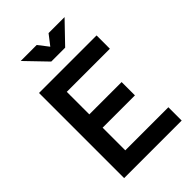

<svg xmlns="http://www.w3.org/2000/svg" viewBox="-260 -1002 1106 1106"><g transform="rotate(-45 293.0 -449.0)"><path d="M73.2 0H542V-108.4H190.9V-293H454.1V-401.4H190.9V-585H542V-693.4H73.2ZM251 -771.5H364.3L486.3 -898.4H356L307.6 -835.9L259.3 -898.4H128.9Z"/></g></svg>

Font: Cascadia Code NF SemiBold
Style: Regular
Weight: 600
Monospace: yes
Designer: Aaron Bell
Foundry: Saja Typeworks
Version: Version 2404.023